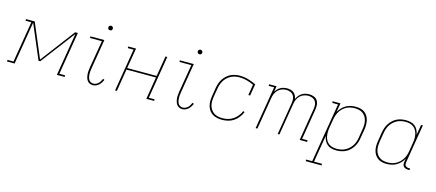

<svg xmlns="http://www.w3.org/2000/svg" viewBox="-78 -1329 4939 2177"><g transform="rotate(15 2391.0 -241.0)"><path d="M-18 0V-19H53L133 -501H65V-520H168L338 -118L642 -520H674L591 -19H659V0H567L650 -502L345 -100H325L154 -502L71 0Z M990 8Q970 8 952.5 -0.5Q935 -9 924 -24.5Q913 -40 908 -59Q903 -78 901.5 -97.5Q900 -117 902 -137.5Q904 -158 907 -179L961 -501H822L821 -520H985L928 -176Q925 -158 923 -140.5Q921 -123 921.5 -106Q922 -89 925.5 -72.5Q929 -56 936.5 -42Q944 -28 959 -19.5Q974 -11 991 -11Q1007 -11 1022.5 -18Q1038 -25 1050 -36.5Q1062 -48 1070 -62.5Q1078 -77 1085 -92L1103 -84Q1095 -66 1084 -49.5Q1073 -33 1059 -20Q1045 -7 1026.5 0.5Q1008 8 990 8ZM1017 -644Q1011 -644 1005.5 -646Q1000 -648 996.5 -653Q993 -658 992 -664Q991 -670 992 -676Q992 -681 994.5 -685Q997 -689 1001 -691.5Q1005 -694 1009 -695.5Q1013 -697 1018 -697Q1024 -697 1029.5 -694.5Q1035 -692 1039 -687Q1043 -682 1044 -676Q1045 -670 1044 -664Q1043 -659 1040.5 -655Q1038 -651 1034.5 -648.5Q1031 -646 1026.5 -645Q1022 -644 1017 -644Z M1250 0 1333 -501H1265V-520H1357L1317 -281H1663L1703 -520H1724L1641 -19H1709V0H1617L1660 -262H1314L1271 0Z M2040 8Q2020 8 2002.5 -0.5Q1985 -9 1974 -24.5Q1963 -40 1958 -59Q1953 -78 1951.5 -97.5Q1950 -117 1952 -137.5Q1954 -158 1957 -179L2011 -501H1872L1871 -520H2035L1978 -176Q1975 -158 1973 -140.5Q1971 -123 1971.5 -106Q1972 -89 1975.5 -72.5Q1979 -56 1986.5 -42Q1994 -28 2009 -19.5Q2024 -11 2041 -11Q2057 -11 2072.5 -18Q2088 -25 2100 -36.5Q2112 -48 2120 -62.5Q2128 -77 2135 -92L2153 -84Q2145 -66 2134 -49.5Q2123 -33 2109 -20Q2095 -7 2076.5 0.5Q2058 8 2040 8ZM2067 -644Q2061 -644 2055.5 -646Q2050 -648 2046.5 -653Q2043 -658 2042 -664Q2041 -670 2042 -676Q2042 -681 2044.5 -685Q2047 -689 2051 -691.5Q2055 -694 2059 -695.5Q2063 -697 2068 -697Q2074 -697 2079.5 -694.5Q2085 -692 2089 -687Q2093 -682 2094 -676Q2095 -670 2094 -664Q2093 -659 2090.5 -655Q2088 -651 2084.5 -648.5Q2081 -646 2076.5 -645Q2072 -644 2067 -644Z M2507 8Q2477 8 2448 2Q2419 -4 2395.5 -18.5Q2372 -33 2355.5 -56Q2339 -79 2331.5 -106.5Q2324 -134 2324 -163.5Q2324 -193 2329 -223L2345 -323Q2350 -350 2358.5 -376.5Q2367 -403 2383 -427.5Q2399 -452 2420.5 -472Q2442 -492 2467 -504.5Q2492 -517 2519.5 -522.5Q2547 -528 2574 -528Q2626 -528 2674.5 -514Q2723 -500 2767 -478L2744 -341H2723L2744 -467Q2705 -486 2662.5 -497.5Q2620 -509 2575 -509Q2550 -509 2525 -504Q2500 -499 2476.5 -487Q2453 -475 2433 -456.5Q2413 -438 2399.5 -415.5Q2386 -393 2378 -369Q2370 -345 2366 -320L2349 -220Q2345 -193 2344.5 -166.5Q2344 -140 2351 -115Q2358 -90 2372.5 -69.5Q2387 -49 2407.5 -35.5Q2428 -22 2454.5 -16.5Q2481 -11 2508 -11Q2539 -11 2571 -19Q2603 -27 2631 -46Q2659 -65 2681 -92.5Q2703 -120 2715 -150L2732 -143Q2719 -110 2696 -80Q2673 -50 2642.5 -29.5Q2612 -9 2576.5 -0.5Q2541 8 2507 8Z M2900 0 2983 -501H2919V-520H3007L2996 -453Q3007 -470 3021 -485Q3035 -500 3053.5 -510Q3072 -520 3091.5 -524Q3111 -528 3130 -528Q3152 -528 3172.5 -522.5Q3193 -517 3208.5 -504.5Q3224 -492 3233 -473.5Q3242 -455 3245 -434Q3254 -454 3268.5 -473Q3283 -492 3302.5 -504.5Q3322 -517 3344.5 -522.5Q3367 -528 3389 -528Q3417 -528 3443.5 -518Q3470 -508 3485 -486Q3500 -464 3502.5 -435.5Q3505 -407 3500 -378L3441 -19H3505V0H3417L3480 -382Q3484 -406 3481.5 -430.5Q3479 -455 3465.5 -473.5Q3452 -492 3429.5 -500.5Q3407 -509 3382 -509Q3357 -509 3331 -499.5Q3305 -490 3285.5 -470.5Q3266 -451 3255.5 -425.5Q3245 -400 3241 -375L3179 0H3159L3222 -382Q3226 -406 3223.5 -430.5Q3221 -455 3207.5 -473.5Q3194 -492 3171.5 -500.5Q3149 -509 3124 -509Q3098 -509 3072.5 -499.5Q3047 -490 3027.5 -470.5Q3008 -451 2997.5 -425.5Q2987 -400 2983 -375L2921 0Z M3546 215V196H3617L3733 -501H3665V-520H3757L3739 -415Q3754 -441 3775 -463.5Q3796 -486 3822.5 -501Q3849 -516 3878 -522Q3907 -528 3935 -528Q3964 -528 3991.5 -521.5Q4019 -515 4040.5 -499Q4062 -483 4075.5 -460Q4089 -437 4095 -410Q4101 -383 4100.5 -354Q4100 -325 4095 -297L4078 -197Q4074 -170 4065 -143.5Q4056 -117 4040.5 -92.5Q4025 -68 4003.5 -48Q3982 -28 3956.5 -15.5Q3931 -3 3903.5 2.5Q3876 8 3849 8Q3819 8 3791 1Q3763 -6 3742 -23.5Q3721 -41 3708.5 -66.5Q3696 -92 3691 -120L3638 196H3732L3733 215ZM3849 -11Q3874 -11 3899 -16Q3924 -21 3947 -33Q3970 -45 3990 -63.5Q4010 -82 4024 -104Q4038 -126 4046 -150.5Q4054 -175 4058 -200L4074 -300Q4079 -326 4079.5 -352Q4080 -378 4074.5 -402.5Q4069 -427 4056 -448Q4043 -469 4024 -483Q4005 -497 3980 -503Q3955 -509 3929 -509Q3905 -509 3880 -504Q3855 -499 3832 -487Q3809 -475 3789.5 -456.5Q3770 -438 3757 -416Q3744 -394 3736 -369.5Q3728 -345 3724 -321L3707 -221Q3703 -195 3702.5 -169.5Q3702 -144 3706.5 -119.5Q3711 -95 3723 -73.5Q3735 -52 3754.5 -37.5Q3774 -23 3798.5 -17Q3823 -11 3849 -11Z M4438 8Q4409 8 4382 1.5Q4355 -5 4333.5 -21Q4312 -37 4298 -60Q4284 -83 4278 -110Q4272 -137 4273 -166Q4274 -195 4279 -223L4295 -323Q4300 -350 4308.5 -376.5Q4317 -403 4333 -427.5Q4349 -452 4370 -472Q4391 -492 4416.5 -504.5Q4442 -517 4469.5 -522.5Q4497 -528 4524 -528Q4554 -528 4582.5 -521Q4611 -514 4632 -496.5Q4653 -479 4665.5 -453.5Q4678 -428 4683 -400L4703 -520H4724L4649 -68Q4647 -57 4648 -45.5Q4649 -34 4656.5 -26Q4664 -18 4674.5 -14.5Q4685 -11 4697 -11H4710L4709 8H4693Q4677 8 4663 3.5Q4649 -1 4639 -11.5Q4629 -22 4627 -37.5Q4625 -53 4628 -68L4634 -105Q4620 -79 4598.5 -56.5Q4577 -34 4550.5 -19Q4524 -4 4495 2Q4466 8 4438 8ZM4445 -11Q4469 -11 4493.5 -16Q4518 -21 4541 -33Q4564 -45 4583.5 -63.5Q4603 -82 4616.5 -104Q4630 -126 4638 -150.5Q4646 -175 4650 -199L4666 -299Q4671 -325 4671.5 -350.5Q4672 -376 4667 -400.5Q4662 -425 4650 -446.5Q4638 -468 4619 -482.5Q4600 -497 4575.5 -503Q4551 -509 4525 -509Q4500 -509 4474.5 -504Q4449 -499 4426 -487Q4403 -475 4383 -456.5Q4363 -438 4349.5 -416Q4336 -394 4328 -369.5Q4320 -345 4316 -320L4299 -220Q4295 -194 4294 -168Q4293 -142 4298.5 -117.5Q4304 -93 4317 -72Q4330 -51 4349.5 -37Q4369 -23 4394 -17Q4419 -11 4445 -11Z"/></g></svg>

Font: Iosevka Etoile Thin
Style: Italic
Weight: 100
Italic angle: -9°
Designer: Belleve Invis
Foundry: Belleve Invis
Version: Version 22.1.2; ttfautohint (v1.8.4)